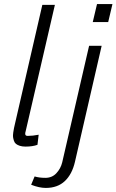

<svg xmlns="http://www.w3.org/2000/svg" viewBox="-20 -714 575 948"><path d="M438 -605 459 -693.8H535.2L514.2 -605ZM106 9.8Q89.4 9.8 77.6 5.9Q65.9 2 58.8 -3.7Q51.8 -9.3 48.6 -19.5Q45.4 -29.8 44.4 -37.6Q43.5 -45.4 45.4 -59.6Q47.4 -73.7 49.1 -81.5Q50.8 -89.4 54.2 -104L189 -689.9H251L106.9 -66.9L106.4 -64.9Q106 -63 105.2 -60.3Q104.5 -57.6 104.5 -54.4Q104.5 -51.3 105.2 -48.8Q106 -46.4 108.9 -44.7Q111.8 -43 116.2 -43Q141.6 -43 170.9 -48.8L165 1Q141.1 9.8 106 9.8ZM206.1 213.9Q173.8 213.9 133.8 198.2L150.9 157.2Q173.8 164.1 204.1 164.1Q237.3 164.1 258.5 141.1Q279.8 118.2 287.1 87.9L419.9 -487.8H481.9L350.1 85Q335.9 146.5 300 180.2Q264.2 213.9 206.1 213.9Z"/></svg>

Font: HK Grotesk Light Italic
Style: Regular
Weight: 300
Italic angle: -13°
Designer: Alfredo Marco Pradil and Stefan Peev
Foundry: Hanken Design Co.
Version: Version 1.000;PS 001.000;hotconv 1.0.88;makeotf.lib2.5.64775